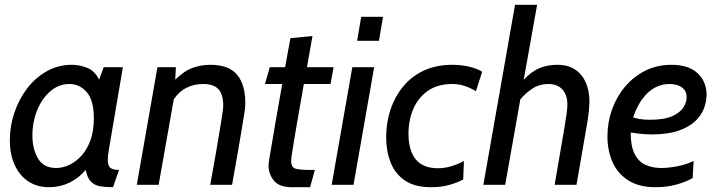

<svg xmlns="http://www.w3.org/2000/svg" viewBox="-20 -770 2988 800"><path d="M184 10Q134 10 97.5 -14.5Q61 -39 41 -83Q21 -127 21 -186Q21 -245 40 -301Q59 -357 93.5 -402Q128 -447 175.5 -473.5Q223 -500 279 -500Q310 -500 342 -488Q374 -476 393 -438L412 -490H492L433 -143Q431 -131 430 -121Q429 -111 429 -104Q429 -80 439.5 -71Q450 -62 476 -62L451 10Q422 10 399 6.5Q376 3 360 -12Q344 -27 337 -62Q307 -27 268.5 -8.5Q230 10 184 10ZM214 -70Q242 -70 270 -83.5Q298 -97 321 -123Q344 -149 357.5 -187.5Q371 -226 371 -277Q371 -352 341.5 -386Q312 -420 269 -420Q225 -420 190 -390Q155 -360 135 -311Q115 -262 115 -205Q115 -149 138.5 -109.5Q162 -70 214 -70Z M550 0 636 -490H713L710 -438Q749 -476 784.5 -488Q820 -500 856 -500Q934 -500 968 -458.5Q1002 -417 1002 -343Q1002 -336 1001.5 -326.5Q1001 -317 998 -297.5Q995 -278 989 -242Q983 -206 973 -147.5Q963 -89 947 0H856Q872 -88 882 -146Q892 -204 897.5 -239Q903 -274 906 -292Q909 -310 909.5 -318Q910 -326 910 -331Q910 -377 890 -398.5Q870 -420 826 -420Q789 -420 757.5 -404.5Q726 -389 704 -356L641 0Z M1197 10Q1143 10 1121 -17.5Q1099 -45 1099 -81Q1099 -84 1099.5 -90Q1100 -96 1103 -113.5Q1106 -131 1112 -167Q1118 -203 1128.5 -264Q1139 -325 1156 -420H1084L1104 -490H1168L1190 -611L1282 -620L1259 -490H1370L1357 -420H1246Q1227 -313 1216.5 -251Q1206 -189 1201 -158.5Q1196 -128 1194.5 -117Q1193 -106 1193 -101Q1193 -74 1209 -68Q1225 -62 1268 -62H1292L1272 10Z M1362 0 1448 -490H1539L1453 0ZM1468 -600 1485 -700H1576L1559 -600Z M1776 10Q1708 10 1667 -18Q1626 -46 1607.5 -93.5Q1589 -141 1589 -199Q1589 -258 1606.5 -311.5Q1624 -365 1658.5 -408Q1693 -451 1745 -475.5Q1797 -500 1865 -500Q1902 -500 1935.5 -492Q1969 -484 1989 -471L1963 -390Q1940 -404 1915.5 -412Q1891 -420 1865 -420Q1804 -420 1763.5 -392Q1723 -364 1702.5 -317Q1682 -270 1682 -212Q1682 -144 1712 -106.5Q1742 -69 1805 -69Q1856 -69 1913 -99L1910 -22Q1888 -10 1854 0Q1820 10 1776 10Z M1994 0 2126 -750H2218L2162 -437Q2194 -472 2227.5 -486Q2261 -500 2302 -500Q2348 -500 2377.5 -479.5Q2407 -459 2421.5 -424.5Q2436 -390 2436 -348Q2436 -332 2433.5 -307Q2431 -282 2425 -247L2382 0H2291L2333 -245Q2338 -276 2341 -297.5Q2344 -319 2344 -336Q2344 -375 2323 -397.5Q2302 -420 2265 -420Q2228 -420 2200 -402Q2172 -384 2148 -356L2085 0Z M2711 10Q2643 10 2598.5 -18Q2554 -46 2532.5 -94Q2511 -142 2511 -202Q2511 -260 2530 -313.5Q2549 -367 2584.5 -409Q2620 -451 2669 -475.5Q2718 -500 2778 -500Q2849 -500 2886.5 -465Q2924 -430 2924 -375Q2924 -347 2913 -318Q2902 -289 2876 -264.5Q2850 -240 2806 -225Q2762 -210 2696 -210Q2669 -210 2643.5 -213Q2618 -216 2608 -218Q2608 -159 2625 -127Q2642 -95 2671 -82.5Q2700 -70 2735 -70Q2764 -70 2801 -77Q2838 -84 2870 -99L2866 -28Q2838 -12 2798.5 -1Q2759 10 2711 10ZM2688 -271Q2748 -271 2781 -286Q2814 -301 2827.5 -322.5Q2841 -344 2841 -364Q2841 -384 2831 -396.5Q2821 -409 2804.5 -414.5Q2788 -420 2769 -420Q2738 -420 2710 -405.5Q2682 -391 2658.5 -360.5Q2635 -330 2618 -281Q2629 -277 2646 -274Q2663 -271 2688 -271Z"/></svg>

Font: Cabin VF Beta
Style: Italic
Weight: 400
Italic angle: -7°
Designer: Pablo Impallari
Foundry: Pablo Impallari. http://www.impallari.com Igino Marini. http://www.ikern.com
Version: Version 2.300